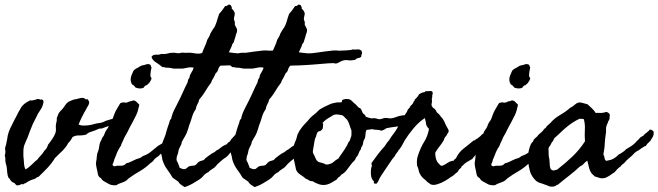

<svg xmlns="http://www.w3.org/2000/svg" viewBox="-30 -761 2795 815"><path d="M139.6 -337.9Q147.5 -339.8 148.4 -338.4Q149.4 -336.9 152.3 -336.9Q156.2 -331.5 153.3 -321.3Q149.9 -305.7 139.6 -291.5Q129.4 -277.3 124 -263.7Q120.6 -256.8 117.9 -251.7Q115.2 -246.6 113.3 -242.7Q111.3 -239.3 109.6 -235.4Q107.9 -231.4 106.4 -227.5Q101.6 -216.8 96.7 -203.6Q91.8 -190.4 86.9 -176.8L81.1 -164.1Q76.2 -153.3 73.2 -145Q70.3 -136.7 69.3 -124V-97.7Q70.3 -90.8 70.8 -83.5Q71.3 -76.2 71.8 -68.4Q72.8 -52.2 78.1 -42Q90.3 -47.9 104.5 -62Q111.3 -68.8 117.4 -74.5Q123.5 -80.1 128.9 -84Q135.7 -93.8 144 -102.1Q152.8 -110.8 158.2 -121.1Q169.9 -130.9 173.8 -146.5Q178.7 -151.9 183.1 -158.7Q185.5 -162.1 187.7 -165.3Q189.9 -168.5 192.4 -171.9Q199.7 -182.1 205.1 -196.3Q208 -204.6 207.5 -211.9Q207 -215.8 207 -219.7Q207 -223.6 207 -227.5Q207.5 -235.8 210 -244.1Q211.9 -251 210.9 -259.8Q212.4 -262.2 214.4 -268.1Q216.3 -273.9 217.8 -277.3Q219.7 -282.2 225.1 -288.1Q230.5 -293.9 235.4 -298.8Q238.8 -303.2 241.9 -307.6Q245.1 -312 248 -316.4Q253.4 -324.7 262.7 -330.1L274.4 -335Q281.7 -338.4 286.1 -338.9Q293.5 -339.8 305.7 -343.3Q318.4 -347.2 325.2 -344.7Q329.1 -344.2 332.5 -340.3Q335.9 -337.4 340.8 -340.8Q348.6 -332.5 348.6 -326.2Q348.6 -320.3 344.7 -313.5Q338.4 -304.2 337.9 -302.2Q337.4 -301.3 336.9 -300Q336.4 -298.8 335.9 -297.9Q327.1 -283.2 318.4 -265.6Q309.6 -248 303.7 -232.4Q313.5 -227.5 329.6 -228Q345.7 -228.5 358.4 -231.4Q360.4 -231.9 362.1 -232.4Q363.8 -232.9 365.7 -233.4Q367.7 -233.9 369.4 -234.4Q371.1 -234.9 373 -235.4Q379.4 -237.3 392.1 -238.8Q402.3 -240.2 411.1 -244.1Q422.4 -250 424.8 -250Q428.2 -250 431.6 -252Q440.9 -254.4 448.7 -256.8Q456.5 -259.3 462.9 -261.7Q466.3 -262.7 469.7 -263.9Q473.1 -265.1 476.6 -267.1Q483.4 -271 489.3 -268.6Q491.2 -266.6 490.7 -261.7Q490.2 -257.3 493.2 -252Q485.4 -245.6 481.4 -246.1Q473.6 -242.2 465.3 -238.8Q457 -235.4 447.8 -231.9L413.1 -219.7Q401.4 -214.4 397.5 -215.3Q394 -216.3 388.7 -213.9Q372.6 -206.5 360.8 -203.1Q351.1 -200.2 343.8 -196.3Q339.8 -193.4 338.4 -191.9Q335.9 -189.5 332 -188.5Q315.4 -185.5 303.7 -186Q291.5 -186.5 278.3 -179.7Q275.4 -173.8 270.5 -166.5Q265.6 -159.2 259.8 -154.3Q254.9 -144.5 249.5 -137.7Q244.1 -130.9 237.3 -123Q228.5 -115.2 219.7 -106.4Q210.9 -97.7 203.1 -89.8Q189.5 -67.4 171.4 -48.3Q153.3 -29.3 133.8 -10.7Q128.9 -10.3 124.5 -6.3Q121.1 -3.4 115.2 -1Q108.9 1 105.2 2.2Q101.6 3.4 100.6 3.9Q98.6 4.4 94.7 6.8Q87.9 9.8 84.5 12.2Q81.5 14.2 80.1 15.6Q77.6 17.6 74.2 17.6Q71.8 17.6 69.3 21.5Q57.1 19 54.7 24.4Q50.8 24.4 46.9 25.4Q43.9 26.4 40 25.4Q37.1 22.9 35.6 21Q33.7 18.1 32.2 16.6Q17.6 10.7 14.6 3.9Q11.2 -3.4 5.9 -6.8Q1.5 -17.1 0.5 -30.3Q0 -36.1 -0.5 -42.2Q-1 -48.3 -2 -54.7Q-2.4 -56.6 -2.9 -58.3Q-3.4 -60.1 -3.9 -62Q-4.4 -64 -4.9 -65.7Q-5.4 -67.4 -5.9 -69.3Q-7.8 -77.1 -7.3 -85Q-6.8 -92.3 -9.8 -100.6Q-4.9 -116.2 -8.8 -130.9Q-6.8 -137.7 -3.9 -148.9Q-1 -160.2 0 -168Q2.4 -188.5 7.6 -202.1Q12.7 -215.8 23.4 -236.3Q27.3 -245.1 32.2 -253.9Q34.7 -258.3 37.1 -262.9Q39.6 -267.6 42 -272.5Q44.4 -277.3 46.1 -280.5Q47.9 -283.7 48.3 -285.2Q50.3 -288.6 54.7 -295.9L59.6 -304.7Q62.5 -309.6 66.4 -313.5Q74.2 -321.3 81.1 -325.7Q87.9 -330.1 97.7 -335Q106.9 -333 121.6 -338.4Q136.2 -343.8 139.6 -337.9Z M598.6 -489.3 608.4 -486.3Q610.4 -483.9 610.4 -480.5Q610.4 -478 613.3 -475.6Q611.3 -466.8 609.9 -457.5Q608.4 -448.2 608.4 -439.5Q608.4 -436 610.8 -432.6Q613.3 -429.2 613.3 -426.8Q608.4 -415.5 606 -413.1Q603.5 -410.6 603.5 -408.2Q598.6 -406.2 596.2 -402.3Q593.8 -398.4 587.9 -398.4Q585.9 -395.5 583.5 -394Q580.6 -392.1 580.1 -388.7Q564 -381.8 544.9 -389.6Q539.6 -398.9 531.2 -402.3Q518.6 -420.9 530.3 -446.3Q532.2 -451.2 534.7 -456.5Q537.1 -461.9 539.1 -463.9Q549.3 -471.2 554.7 -473.6Q556.6 -474.6 558.8 -475.8Q561 -477.1 563 -478.5Q566.4 -481 573.2 -483.4Q576.2 -484.4 578.6 -484.4Q582.5 -484.4 585.9 -486.3Q587.9 -486.8 589.6 -487.3Q591.3 -487.8 592.8 -488.3Q596.7 -489.3 598.6 -489.3ZM452.1 -56.6 457 -54.7Q465.8 -58.6 478.5 -57.6Q491.7 -56.6 499 -61.5Q503.9 -65.4 505.9 -67.4Q508.8 -70.3 512.7 -69.3Q528.3 -75.2 539.1 -81.1Q550.3 -86.9 562.5 -89.8Q570.3 -92.8 576.2 -98.6Q596.2 -105 610.1 -116.7Q624 -128.4 640.6 -141.6Q654.3 -149.4 663.6 -155.3Q672.9 -161.1 683.6 -169.9Q686 -175.3 689 -177.2Q691.4 -178.7 694.3 -183.6Q711.9 -183.6 713.9 -169.9Q709 -159.2 700.7 -152.3Q691.9 -145 685.5 -136.7Q677.7 -131.8 672.9 -127.9Q668 -124 663.1 -116.2Q662.6 -116.2 657.2 -111.8Q652.3 -107.4 651.4 -107.4Q643.6 -98.1 639.6 -96.2Q635.7 -94.2 626 -85.9Q619.6 -75.2 608.4 -68.4Q587.4 -48.3 564 -34.7Q551.8 -27.8 541 -20.8Q530.3 -13.7 520.5 -6.8Q515.6 -3.9 513.7 -1.5Q511.7 1 506.8 4.9Q502 8.8 491.7 12.7Q481.4 16.6 473.6 19.5Q467.3 23.4 462.9 25.4Q440.9 26.4 429.7 18.6Q417 11.7 410.2 7.8Q403.3 3.9 398.4 -4.9Q387.2 -10.3 385.3 -22.9Q384.3 -29.8 382.8 -36.1Q381.3 -42.5 379.9 -48.8Q378.9 -53.7 377.9 -60.1Q377 -66.4 377.9 -73.2Q380.4 -84.5 380.9 -96.2Q381.3 -106.9 385.7 -117.2Q390.1 -127 391.1 -138.7Q392.1 -150.4 396.5 -160.2Q402.8 -169.9 401.9 -170.9Q401.4 -171.4 402.3 -173.8L406.7 -179.7Q408.2 -181.6 411.1 -186.5L417 -201.2Q421.4 -209.5 425.8 -214.8Q430.2 -220.7 433.6 -231.4Q436 -238.3 439 -242.2Q440.9 -244.6 442.6 -247.3Q444.3 -250 446.3 -252.9Q448.7 -257.8 451.2 -265.1Q452.1 -268.6 453.4 -271.7Q454.6 -274.9 456.1 -278.3Q459 -286.1 463.4 -293.9Q467.8 -301.8 472.7 -309.6Q476.6 -317.4 479.5 -321.3Q482.4 -325.2 491.2 -326.2Q495.6 -327.1 500 -325.7Q505.4 -324.2 509.8 -326.2Q522.5 -332 527.3 -332Q532.2 -332 534.2 -335Q544.4 -334.5 549.8 -328.1Q555.2 -322.3 561.5 -316.4Q555.7 -288.1 548.3 -272.9Q541 -257.8 532.2 -241.2Q527.3 -233.4 522.5 -223.6Q517.6 -213.9 513.7 -206.1Q508.8 -195.3 503.4 -187Q497.1 -177.2 494.1 -168L489.7 -158.7Q486.8 -152.8 485.4 -149.4Q484.4 -146 483.2 -142.8Q481.9 -139.6 480 -137.2Q478 -134.8 476.6 -132.1Q475.1 -129.4 473.6 -127Q470.7 -121.1 467.8 -115.2Q464.8 -109.4 462.9 -102.5Q458 -91.8 457 -88.4Q456.5 -87.4 456.1 -86.2Q455.6 -85 455.1 -84Q453.1 -73.2 449.2 -66.4Q445.3 -59.6 452.1 -56.6Z M941.4 -539.1Q962.9 -535.6 978.8 -534.7Q994.6 -533.7 1013.7 -537.1L1052.2 -542.5Q1067.9 -544.4 1089.8 -546.9Q1095.7 -547.4 1102.1 -546.9Q1105.5 -546.4 1108.4 -546.1Q1111.3 -545.9 1114.3 -545.9Q1127 -545.9 1139.2 -546.9Q1151.4 -547.9 1162.1 -548.8Q1164.1 -549.3 1165.8 -549.8Q1167.5 -550.3 1168.9 -550.8Q1171.9 -551.8 1174.8 -550.8Q1179.2 -550.8 1183.6 -550.8Q1188 -550.8 1192.4 -551.3Q1201.2 -551.8 1208 -544.9Q1210.9 -535.2 1210 -534.2Q1208.5 -532.7 1208 -531.2Q1207 -518.6 1204.6 -518.6Q1202.1 -518.6 1202.1 -516.6Q1194.3 -514.6 1189 -513.2Q1183.6 -511.7 1180.7 -506.8Q1164.1 -503.4 1149.9 -505.4Q1135.7 -507.8 1121.1 -501Q1113.8 -497.6 1106.9 -493.7Q1100.1 -489.3 1088.9 -493.2Q1079.1 -493.2 1066.4 -492.2Q1053.7 -491.2 1042 -490.2Q1025.4 -488.8 1004.6 -487.1Q983.9 -485.4 972.7 -484.9Q961.9 -484.4 941.9 -483.4Q921.9 -482.4 906.2 -482.4Q898.4 -476.1 896 -465.8Q893.6 -456.1 885.7 -450.2Q877 -430.7 873 -425.3Q868.7 -419.4 866.2 -410.2Q852.5 -392.6 841.3 -373.5Q831.1 -356 815.4 -337.9Q813.5 -327.1 808.1 -318.8Q803.2 -311 800.8 -296.9Q790.5 -283.2 785.2 -264.6Q782.7 -255.9 779.5 -246.6Q776.4 -237.3 772.5 -227.5Q770.5 -219.7 768.1 -212.4Q765.6 -205.1 762.7 -197.3Q759.3 -188.5 753.4 -179.2Q751 -175.3 748.3 -170.7Q745.6 -166 743.2 -161.1Q741.2 -159.2 741.2 -155.8Q741.2 -153.3 740.2 -150.4Q738.8 -147 737.3 -143.8Q735.8 -140.6 734.4 -138.2Q732.4 -134.8 729.5 -127.9Q728 -124.5 727.1 -117.7Q726.1 -110.8 724.6 -107.4Q724.1 -106 723.6 -104.5Q723.1 -103 722.7 -102.1Q722.2 -101.1 721.7 -99.6Q721.2 -98.1 720.7 -96.7Q717.8 -83 720.7 -78.1Q723.6 -73.2 725.6 -68.4Q726.6 -65.4 727.5 -63Q728.5 -60.5 729.5 -58.1Q731.9 -53.7 732.4 -48.8Q734.9 -47.9 737.3 -46.9Q739.7 -45.9 741.7 -44.9Q745.6 -43 751 -43Q757.3 -42 763.7 -48.3Q770.5 -55.2 775.4 -55.7Q781.2 -57.6 788.6 -57.6Q794.9 -57.6 799.8 -60.5Q802.7 -63 805.2 -65.4Q807.6 -67.9 809.6 -70.3Q812.5 -74.7 820.3 -77.1Q835.9 -81.1 836.9 -83.5Q837.4 -85.4 843.8 -90.8Q847.2 -93.3 850.3 -95.7Q853.5 -98.1 856 -100.1Q859.9 -103.5 869.1 -109.4Q878.9 -114.3 880.4 -115.2Q881.8 -116.2 888.7 -122.1Q893.6 -124.5 897.7 -127.2Q901.9 -129.9 905.3 -132.8Q910.6 -137.7 920.9 -143.6Q932.6 -148.4 933.8 -149.7Q935.1 -150.9 935.5 -152.8Q936 -154.8 946.3 -161.1Q949.7 -168.5 955.1 -173.8Q957.5 -176.3 960.4 -179.4Q963.4 -182.6 966.8 -186.5Q973.1 -193.8 979 -198.2Q985.8 -203.6 990.2 -208Q992.2 -209.5 995.1 -212.4Q998 -215.3 1002 -215.8Q1004.9 -218.3 1007.1 -220.2Q1009.3 -222.2 1011.2 -224.1Q1013.2 -226.1 1015.9 -228.5Q1018.6 -231 1022.5 -234.4L1027.3 -239.3Q1030.8 -242.7 1032.2 -243.2Q1036.6 -243.2 1038.6 -240.2Q1041 -237.3 1044.9 -237.3Q1044.4 -231 1044.2 -227.1Q1043.9 -223.1 1043.9 -221.2Q1043.9 -217.3 1042 -213.9Q1036.1 -204.6 1028.8 -204.1Q1021.5 -203.1 1017.6 -193.4Q1014.6 -195.3 1010.3 -194.3Q1005.9 -193.4 1003.9 -191.4Q1005.9 -188 1005.9 -184.6Q1005.9 -182.6 1006.8 -177.7Q988.8 -159.7 983.4 -149.4Q971.2 -136.7 970.7 -135.3L969.7 -133.8L961.9 -126Q948.2 -115.2 941.4 -105.5Q935.1 -96.2 920.9 -87.9Q910.2 -80.1 906.2 -76.2Q904.3 -74.2 901.4 -71.5Q898.4 -68.8 894.5 -65.4Q892.1 -63 887.2 -57.1Q882.3 -51.3 878.9 -48.8Q872.6 -43.9 865.7 -40Q860.4 -37.1 854.5 -30.3Q840.3 -23.9 833.5 -14.6Q827.1 -6.3 814.5 2Q805.7 7.8 790.5 16.6Q775.4 25.4 764.6 29.3Q763.2 29.8 761.7 30.3Q760.3 30.8 759.3 31.2Q758.3 31.7 756.8 32.2Q755.4 32.7 753.9 33.2Q746.1 28.3 738.8 23.4Q731.4 18.6 726.6 9.8Q717.3 2.9 712.4 0Q706.5 -3.4 702.1 -7.8Q697.3 -16.1 691.9 -24.4Q686.5 -32.7 680.2 -41Q667.5 -58.1 661.1 -78.1Q659.7 -80.6 658.7 -86.4L657.2 -95.7Q656.2 -99.6 655.3 -103Q654.3 -106.4 653.3 -109.4Q651.4 -114.3 652.3 -124Q652.3 -130.9 654.3 -136.7Q655.3 -140.1 656.2 -143.8Q657.2 -147.5 658.2 -151.4Q660.2 -157.7 662.6 -163.8Q665 -169.9 667.5 -175.8Q673.3 -189 675.8 -201.2Q681.6 -221.7 688.5 -240.2Q689.9 -243.7 690.9 -249.5Q691.4 -253.9 696.3 -255.9Q700.2 -275.4 709 -293.5Q717.8 -311.5 726.6 -328.1Q731.9 -338.4 736.8 -348.9Q741.7 -359.4 746.6 -370.1Q751.5 -380.9 756.3 -391.4Q761.2 -401.9 766.6 -412.1Q767.1 -422.9 774.4 -431.6Q774.9 -441.4 782.2 -452.6Q789.6 -463.9 792 -473.6Q781.2 -476.6 768.1 -474.1Q754.9 -471.7 745.1 -469.7Q727.5 -469.2 708 -469.7Q704.6 -470.2 701.4 -470.9Q698.2 -471.7 694.8 -472.2Q688.5 -473.6 682.6 -473.6Q673.8 -473.1 669.4 -475.1Q664.6 -477.5 660.2 -475.6Q646.5 -487.3 632.1 -496.1Q617.7 -504.9 613.3 -518.6Q613.3 -521.5 616.2 -523.4Q620.1 -526.4 621.1 -527.3Q629.4 -529.8 638.7 -528.8Q647.9 -528.3 654.3 -532.2Q668.5 -530.3 683.1 -534.2Q696.3 -538.1 710.9 -537.1Q712.9 -537.1 716.8 -536.1Q720.7 -535.2 722.7 -535.2Q727.5 -534.7 731 -535.2Q732.9 -535.6 734.9 -536.1Q736.8 -536.6 739.3 -537.1Q745.1 -538.1 752 -537.1Q758.8 -536.1 765.6 -537.1Q779.8 -538.1 796.4 -534.7Q814.5 -531.2 828.1 -536.1Q830.6 -543 833.3 -550Q835.9 -557.1 839.4 -564Q846.2 -578.1 849.6 -591.8Q853.5 -597.7 857.4 -605Q861.3 -612.3 863.3 -619.1L872.6 -634.8Q874.5 -637.7 876.5 -640.6Q878.4 -643.6 880.9 -646.5Q887.7 -660.6 891.1 -673.3Q893.1 -680.2 895.3 -687.3Q897.5 -694.3 900.4 -702.1Q906.7 -709 913.1 -717.3Q919.4 -725.6 925.8 -735.4Q933.1 -734.4 937 -739.3Q941.4 -744.1 950.2 -738.3Q950.2 -735.4 952.6 -732.9Q955.1 -730.5 953.1 -725.6Q962.9 -715.8 965.8 -708Q967.8 -700.2 964.4 -689.9Q960.9 -679.7 965.8 -670.9Q967.8 -666.5 966.8 -661.6Q965.8 -656.2 967.8 -653.3Q970.2 -647.9 973.1 -643.6Q976.6 -638.7 976.6 -630.9Q976.6 -627.9 975.1 -623.5Q973.6 -619.1 971.7 -614.3Q968.3 -599.6 965.8 -593.8Q964.8 -590.8 963.9 -587.6Q962.9 -584.5 961.9 -581.1Q955.1 -572.8 955.1 -570.8Q955.1 -569.3 954.1 -566.4Q952.6 -563.5 951.2 -559.8Q949.7 -556.2 947.8 -552.2Q945.8 -548.3 944.3 -544.9Q942.9 -541.5 941.4 -539.1Z M1238.3 -539.1Q1259.8 -535.6 1275.6 -534.7Q1291.5 -533.7 1310.5 -537.1L1349.1 -542.5Q1364.7 -544.4 1386.7 -546.9Q1392.6 -547.4 1398.9 -546.9Q1402.3 -546.4 1405.3 -546.1Q1408.2 -545.9 1411.1 -545.9Q1423.8 -545.9 1436 -546.9Q1448.2 -547.9 1459 -548.8Q1460.9 -549.3 1462.6 -549.8Q1464.4 -550.3 1465.8 -550.8Q1468.8 -551.8 1471.7 -550.8Q1476.1 -550.8 1480.5 -550.8Q1484.9 -550.8 1489.3 -551.3Q1498 -551.8 1504.9 -544.9Q1507.8 -535.2 1506.8 -534.2Q1505.4 -532.7 1504.9 -531.2Q1503.9 -518.6 1501.5 -518.6Q1499 -518.6 1499 -516.6Q1491.2 -514.6 1485.8 -513.2Q1480.5 -511.7 1477.5 -506.8Q1460.9 -503.4 1446.8 -505.4Q1432.6 -507.8 1418 -501Q1410.6 -497.6 1403.8 -493.7Q1397 -489.3 1385.7 -493.2Q1376 -493.2 1363.3 -492.2Q1350.6 -491.2 1338.9 -490.2Q1322.3 -488.8 1301.5 -487.1Q1280.8 -485.4 1269.5 -484.9Q1258.8 -484.4 1238.8 -483.4Q1218.8 -482.4 1203.1 -482.4Q1195.3 -476.1 1192.9 -465.8Q1190.4 -456.1 1182.6 -450.2Q1173.8 -430.7 1169.9 -425.3Q1165.5 -419.4 1163.1 -410.2Q1149.4 -392.6 1138.2 -373.5Q1127.9 -356 1112.3 -337.9Q1110.4 -327.1 1105 -318.8Q1100.1 -311 1097.7 -296.9Q1087.4 -283.2 1082 -264.6Q1079.6 -255.9 1076.4 -246.6Q1073.2 -237.3 1069.3 -227.5Q1067.4 -219.7 1064.9 -212.4Q1062.5 -205.1 1059.6 -197.3Q1056.2 -188.5 1050.3 -179.2Q1047.9 -175.3 1045.2 -170.7Q1042.5 -166 1040 -161.1Q1038.1 -159.2 1038.1 -155.8Q1038.1 -153.3 1037.1 -150.4Q1035.6 -147 1034.2 -143.8Q1032.7 -140.6 1031.2 -138.2Q1029.3 -134.8 1026.4 -127.9Q1024.9 -124.5 1023.9 -117.7Q1022.9 -110.8 1021.5 -107.4Q1021 -106 1020.5 -104.5Q1020 -103 1019.5 -102.1Q1019 -101.1 1018.6 -99.6Q1018.1 -98.1 1017.6 -96.7Q1014.6 -83 1017.6 -78.1Q1020.5 -73.2 1022.5 -68.4Q1023.4 -65.4 1024.4 -63Q1025.4 -60.5 1026.4 -58.1Q1028.8 -53.7 1029.3 -48.8Q1031.7 -47.9 1034.2 -46.9Q1036.6 -45.9 1038.6 -44.9Q1042.5 -43 1047.9 -43Q1054.2 -42 1060.5 -48.3Q1067.4 -55.2 1072.3 -55.7Q1078.1 -57.6 1085.4 -57.6Q1091.8 -57.6 1096.7 -60.5Q1099.6 -63 1102.1 -65.4Q1104.5 -67.9 1106.4 -70.3Q1109.4 -74.7 1117.2 -77.1Q1132.8 -81.1 1133.8 -83.5Q1134.3 -85.4 1140.6 -90.8Q1144 -93.3 1147.2 -95.7Q1150.4 -98.1 1152.8 -100.1Q1156.7 -103.5 1166 -109.4Q1175.8 -114.3 1177.2 -115.2Q1178.7 -116.2 1185.5 -122.1Q1190.4 -124.5 1194.6 -127.2Q1198.7 -129.9 1202.1 -132.8Q1207.5 -137.7 1217.8 -143.6Q1229.5 -148.4 1230.7 -149.7Q1231.9 -150.9 1232.4 -152.8Q1232.9 -154.8 1243.2 -161.1Q1246.6 -168.5 1252 -173.8Q1254.4 -176.3 1257.3 -179.4Q1260.3 -182.6 1263.7 -186.5Q1270 -193.8 1275.9 -198.2Q1282.7 -203.6 1287.1 -208Q1289.1 -209.5 1292 -212.4Q1294.9 -215.3 1298.8 -215.8Q1301.8 -218.3 1304 -220.2Q1306.2 -222.2 1308.1 -224.1Q1310.1 -226.1 1312.7 -228.5Q1315.4 -231 1319.3 -234.4L1324.2 -239.3Q1327.6 -242.7 1329.1 -243.2Q1333.5 -243.2 1335.4 -240.2Q1337.9 -237.3 1341.8 -237.3Q1341.3 -231 1341.1 -227.1Q1340.8 -223.1 1340.8 -221.2Q1340.8 -217.3 1338.9 -213.9Q1333 -204.6 1325.7 -204.1Q1318.4 -203.1 1314.5 -193.4Q1311.5 -195.3 1307.1 -194.3Q1302.7 -193.4 1300.8 -191.4Q1302.7 -188 1302.7 -184.6Q1302.7 -182.6 1303.7 -177.7Q1285.6 -159.7 1280.3 -149.4Q1268.1 -136.7 1267.6 -135.3L1266.6 -133.8L1258.8 -126Q1245.1 -115.2 1238.3 -105.5Q1231.9 -96.2 1217.8 -87.9Q1207 -80.1 1203.1 -76.2Q1201.2 -74.2 1198.2 -71.5Q1195.3 -68.8 1191.4 -65.4Q1189 -63 1184.1 -57.1Q1179.2 -51.3 1175.8 -48.8Q1169.4 -43.9 1162.6 -40Q1157.2 -37.1 1151.4 -30.3Q1137.2 -23.9 1130.4 -14.6Q1124 -6.3 1111.3 2Q1102.5 7.8 1087.4 16.6Q1072.3 25.4 1061.5 29.3Q1060.1 29.8 1058.6 30.3Q1057.1 30.8 1056.2 31.2Q1055.2 31.7 1053.7 32.2Q1052.2 32.7 1050.8 33.2Q1043 28.3 1035.6 23.4Q1028.3 18.6 1023.4 9.8Q1014.2 2.9 1009.3 0Q1003.4 -3.4 999 -7.8Q994.1 -16.1 988.8 -24.4Q983.4 -32.7 977.1 -41Q964.4 -58.1 958 -78.1Q956.5 -80.6 955.6 -86.4L954.1 -95.7Q953.1 -99.6 952.1 -103Q951.2 -106.4 950.2 -109.4Q948.2 -114.3 949.2 -124Q949.2 -130.9 951.2 -136.7Q952.1 -140.1 953.1 -143.8Q954.1 -147.5 955.1 -151.4Q957 -157.7 959.5 -163.8Q961.9 -169.9 964.4 -175.8Q970.2 -189 972.7 -201.2Q978.5 -221.7 985.4 -240.2Q986.8 -243.7 987.8 -249.5Q988.3 -253.9 993.2 -255.9Q997.1 -275.4 1005.9 -293.5Q1014.6 -311.5 1023.4 -328.1Q1028.8 -338.4 1033.7 -348.9Q1038.6 -359.4 1043.5 -370.1Q1048.3 -380.9 1053.2 -391.4Q1058.1 -401.9 1063.5 -412.1Q1064 -422.9 1071.3 -431.6Q1071.8 -441.4 1079.1 -452.6Q1086.4 -463.9 1088.9 -473.6Q1078.1 -476.6 1064.9 -474.1Q1051.8 -471.7 1042 -469.7Q1024.4 -469.2 1004.9 -469.7Q1001.5 -470.2 998.3 -470.9Q995.1 -471.7 991.7 -472.2Q985.4 -473.6 979.5 -473.6Q970.7 -473.1 966.3 -475.1Q961.4 -477.5 957 -475.6Q943.4 -487.3 929 -496.1Q914.6 -504.9 910.2 -518.6Q910.2 -521.5 913.1 -523.4Q917 -526.4 918 -527.3Q926.3 -529.8 935.5 -528.8Q944.8 -528.3 951.2 -532.2Q965.3 -530.3 980 -534.2Q993.2 -538.1 1007.8 -537.1Q1009.8 -537.1 1013.7 -536.1Q1017.6 -535.2 1019.5 -535.2Q1024.4 -534.7 1027.8 -535.2Q1029.8 -535.6 1031.7 -536.1Q1033.7 -536.6 1036.1 -537.1Q1042 -538.1 1048.8 -537.1Q1055.7 -536.1 1062.5 -537.1Q1076.7 -538.1 1093.3 -534.7Q1111.3 -531.2 1125 -536.1Q1127.4 -543 1130.1 -550Q1132.8 -557.1 1136.2 -564Q1143.1 -578.1 1146.5 -591.8Q1150.4 -597.7 1154.3 -605Q1158.2 -612.3 1160.2 -619.1L1169.4 -634.8Q1171.4 -637.7 1173.3 -640.6Q1175.3 -643.6 1177.7 -646.5Q1184.6 -660.6 1188 -673.3Q1189.9 -680.2 1192.1 -687.3Q1194.3 -694.3 1197.3 -702.1Q1203.6 -709 1210 -717.3Q1216.3 -725.6 1222.7 -735.4Q1230 -734.4 1233.9 -739.3Q1238.3 -744.1 1247.1 -738.3Q1247.1 -735.4 1249.5 -732.9Q1252 -730.5 1250 -725.6Q1259.8 -715.8 1262.7 -708Q1264.6 -700.2 1261.2 -689.9Q1257.8 -679.7 1262.7 -670.9Q1264.6 -666.5 1263.7 -661.6Q1262.7 -656.2 1264.6 -653.3Q1267.1 -647.9 1270 -643.6Q1273.4 -638.7 1273.4 -630.9Q1273.4 -627.9 1272 -623.5Q1270.5 -619.1 1268.6 -614.3Q1265.1 -599.6 1262.7 -593.8Q1261.7 -590.8 1260.7 -587.6Q1259.8 -584.5 1258.8 -581.1Q1252 -572.8 1252 -570.8Q1252 -569.3 1251 -566.4Q1249.5 -563.5 1248 -559.8Q1246.6 -556.2 1244.6 -552.2Q1242.7 -548.3 1241.2 -544.9Q1239.7 -541.5 1238.3 -539.1Z M1722.7 -282.2Q1727.5 -281.7 1729 -278.3Q1730.5 -275.4 1734.4 -275.4Q1736.3 -266.1 1730.5 -262.5Q1724.6 -258.8 1726.6 -251Q1717.8 -245.1 1705.1 -243.7Q1691.9 -242.2 1685.5 -233.4Q1668.5 -225.1 1649.9 -223.1Q1640.6 -222.2 1630.6 -220.5Q1620.6 -218.8 1610.4 -216.8Q1599.6 -209.5 1597.2 -209Q1593.8 -208.5 1589.8 -206.1Q1579.6 -210 1569.3 -210Q1559.1 -210 1547.9 -212.9Q1542.5 -210.9 1536.6 -210.9Q1530.8 -210.9 1525.4 -209Q1521.5 -200.2 1521.5 -191.4Q1521.5 -182.1 1518.6 -173.8L1512.7 -162.1L1511.2 -152.8Q1510.3 -147 1508.8 -143.6Q1506.8 -140.6 1504.4 -136.7Q1502 -132.8 1502 -127.9Q1495.1 -119.1 1492.2 -109.9Q1489.3 -99.1 1481.4 -92.8Q1478.5 -82.5 1472.2 -77.1Q1465.8 -71.3 1460 -63.5Q1449.2 -48.8 1440.9 -38.1Q1432.6 -27.3 1418.9 -19.5Q1414.1 -11.7 1407.2 -8.8Q1402.3 -3.9 1399.4 1L1379.9 12.7Q1368.2 20 1357.4 22.5Q1340.8 26.4 1325.2 21.5Q1309.6 16.6 1295.9 7.8Q1286.6 8.8 1281.7 4.4Q1276.9 0.5 1268.6 -2Q1257.8 -11.7 1245.1 -19.5Q1231.9 -27.8 1226.6 -41L1222.2 -62.5Q1220.2 -72.3 1217.8 -82Q1215.8 -90.3 1217.3 -100.6Q1218.8 -109.4 1217.8 -120.1Q1217.8 -125.5 1217.8 -130.1Q1217.8 -134.8 1217.3 -138.2Q1216.8 -145.5 1221.7 -156.2Q1224.6 -162.6 1226.6 -168Q1228.5 -173.3 1229.5 -177.2Q1230.5 -181.2 1231.4 -184.8Q1232.4 -188.5 1233.4 -191.4Q1234.9 -193.8 1236.3 -196.5Q1237.8 -199.2 1239.3 -202.1Q1240.7 -205.1 1242.4 -207.8Q1244.1 -210.4 1246.1 -212.9Q1252 -221.7 1259.8 -230.5Q1267.6 -239.3 1275.4 -247.1Q1280.8 -254.4 1286.1 -259.8Q1294.9 -268.6 1302.7 -274.4Q1310.5 -280.3 1320.3 -290Q1322.3 -293 1325.2 -294.9L1331.1 -298.8Q1340.8 -304.7 1349.1 -308.6Q1357.4 -312.5 1368.2 -317.4Q1377.4 -321.8 1383.3 -322.8Q1387.2 -323.7 1391.4 -324.5Q1395.5 -325.2 1400.4 -326.2H1412.1Q1417.5 -326.2 1421.9 -328.1Q1418.9 -335.9 1428.7 -338.9Q1438.5 -341.8 1443.4 -340.8Q1453.1 -340.8 1459 -336.4Q1464.8 -332 1469.7 -326.2Q1479.5 -319.3 1491.2 -305.7Q1493.7 -303.2 1496.1 -302.7Q1498.5 -302.2 1501 -299.8Q1504.9 -293.9 1506.3 -289.1Q1507.8 -283.2 1512.7 -278.3Q1515.6 -276.4 1518.6 -273.4Q1521.5 -270.5 1522.5 -265.6Q1532.7 -261.7 1541 -259.8Q1545.4 -257.8 1551.3 -258.8Q1556.6 -259.8 1563.5 -258.8Q1567.9 -258.3 1572.3 -256.3Q1576.2 -254.9 1581.1 -254.9Q1588.4 -255.4 1597.2 -258.8Q1605.5 -261.7 1616.2 -259.8Q1630.9 -256.3 1647 -262.7Q1663.1 -269.5 1679.7 -271.5Q1684.6 -271.5 1686.5 -272Q1688.5 -272.5 1693.4 -272.5Q1698.2 -276.4 1706.1 -278.3Q1713.9 -280.3 1722.7 -282.2ZM1443.4 -252.9Q1433.6 -261.7 1432.1 -264.2Q1430.2 -267.1 1428.7 -267.6Q1424.3 -272 1418.9 -272.5Q1416 -272.9 1413.3 -273.4Q1410.6 -273.9 1408.2 -274.4Q1392.6 -277.3 1382.3 -271Q1377.4 -267.6 1372.3 -264.6Q1367.2 -261.7 1362.3 -258.8Q1346.7 -249 1335 -234.4Q1332 -229.5 1328.6 -223.6Q1325.2 -217.8 1323.2 -210.9Q1319.3 -203.1 1316.4 -196.8Q1313.5 -190.4 1311.5 -181.6Q1306.6 -172.4 1305.7 -165.5Q1305.2 -162.1 1304.7 -159.4Q1304.2 -156.7 1303.7 -154.3Q1303.2 -149.4 1302.2 -144.3Q1301.3 -139.2 1300.3 -133.8Q1297.9 -121.6 1297.9 -115.2Q1298.8 -112.3 1300.8 -107.4Q1302.7 -102.5 1304.7 -100.6Q1306.6 -95.7 1309.1 -89.8Q1311.5 -84 1313.5 -81.1Q1318.8 -74.2 1326.2 -72.3Q1330.1 -71.3 1334.5 -70.1Q1338.9 -68.8 1343.8 -67.4Q1354.5 -61.5 1358.4 -62.5Q1363.3 -63.5 1364.3 -63.5Q1377.4 -65.9 1386.7 -74.2Q1395 -82 1406.2 -87.9Q1410.2 -93.8 1414.3 -100.1Q1418.5 -106.4 1423.3 -112.8Q1428.2 -119.6 1432.4 -126.2Q1436.5 -132.8 1440.4 -139.6Q1442.9 -142.6 1445.3 -148.4Q1446.3 -150.9 1447.3 -153.1Q1448.2 -155.3 1449.2 -157.2Q1456.1 -165.5 1455.6 -166Q1455.1 -166.5 1456.1 -168.9Q1462.4 -183.6 1461.9 -191.4Q1461.4 -199.2 1461.9 -207Q1459.5 -212.4 1457.5 -218.3Q1455.6 -224.1 1453.6 -230.5Q1449.7 -243.7 1443.4 -252.9Z M1893.6 -77.1Q1897.5 -82.5 1899.4 -84.5Q1901.9 -86.9 1905.3 -88.9Q1917.5 -114.7 1937.3 -129.9Q1957 -145 1979.5 -164.1Q1984.4 -164.1 1987.8 -167.5Q1991.2 -170.9 1996.1 -172.9Q2002 -178.2 2007.3 -181.6Q2011.7 -184.6 2014.6 -189.5Q2025.9 -194.8 2035.6 -204.1Q2045.9 -213.4 2055.7 -220.7Q2063.5 -222.7 2072.3 -218.8Q2076.2 -210.9 2075.2 -202.1Q2074.2 -193.4 2065.4 -192.4Q2062.5 -189.5 2059.1 -186.5Q2055.7 -183.6 2050.8 -182.6Q2041 -180.7 2038.1 -174.8Q2037.6 -165.5 2035.6 -163.6Q2033.7 -161.6 2033.2 -160.2Q2022.5 -142.1 2009.3 -129.2Q1996.1 -116.2 1984.4 -97.7Q1979 -94.2 1975.6 -86.9Q1958 -77.1 1949.7 -71.8Q1941.4 -66.4 1934.6 -58.6Q1928.7 -55.2 1928.7 -52.7Q1928.7 -50.8 1926.8 -48.8Q1917 -40.5 1915.5 -36.6Q1914.1 -32.7 1911.1 -30.3Q1906.2 -26.9 1902.6 -23.7Q1898.9 -20.5 1896.5 -18.1Q1890.6 -12.2 1883.8 -9.8Q1875.5 -2.9 1859.4 6.6Q1843.3 16.1 1826.2 21.2Q1809.1 26.4 1797.9 21.5L1791 16.1Q1789.1 14.6 1784.2 11.7Q1777.8 3.9 1770 -1.5Q1763.2 -6.3 1756.8 -15.6Q1749.5 -25.9 1747.6 -36.6Q1745.6 -47.9 1740.2 -58.6Q1737.8 -84 1744.1 -100.6Q1749.5 -117.2 1755.9 -131.6Q1762.2 -146 1770 -158.2Q1785.2 -181.6 1791 -213.9Q1780.3 -224.6 1778.8 -233.9Q1778.3 -238.8 1776.9 -245.1Q1775.4 -251.5 1773.4 -259.8Q1748 -243.2 1726.6 -217.8Q1705.1 -192.4 1688.5 -166L1676.8 -144.5Q1671.9 -135.3 1665 -127Q1660.2 -122.1 1660.2 -120.6Q1660.2 -119.1 1658.2 -117.2Q1654.3 -112.3 1651.9 -108.9Q1649.4 -105.5 1648.4 -103.5Q1647.5 -101.6 1646.5 -99.9Q1645.5 -98.1 1644.5 -96.7Q1641.6 -92.8 1639.6 -90.8Q1637.7 -88.9 1634.8 -85Q1621.1 -65.4 1609.9 -48.3L1586.9 -13.7Q1581.5 -5.4 1578.1 2.9Q1574.7 11.7 1568.4 18.6Q1558.6 19.5 1557.1 15.6Q1555.7 11.7 1557.6 8.8Q1545.9 1 1544.4 -21.5Q1543 -43.9 1548.8 -57.6Q1545.9 -66.4 1546.9 -67.4Q1547.9 -68.4 1547.9 -70.3Q1560.5 -87.9 1573.7 -105.5Q1586.9 -123 1601.6 -138.7Q1604 -142.1 1606.4 -145.5Q1608.9 -148.9 1610.8 -152.3Q1615.7 -159.7 1621.1 -165Q1629.4 -179.2 1641.1 -194.3Q1652.8 -209 1660.2 -224.6Q1665.5 -230 1667.5 -235.4Q1669.9 -241.2 1675.8 -245.1Q1679.2 -251 1681.9 -256.6Q1684.6 -262.2 1686.5 -267.6Q1689.5 -276.9 1697.3 -286.1Q1699.2 -293 1702.1 -296.9Q1705.1 -300.8 1710 -305.7Q1710.4 -310.1 1715.3 -314Q1720.2 -317.9 1722.7 -322.3Q1725.1 -329.1 1727.5 -331.1Q1730.5 -333.5 1730.5 -337.9Q1735.4 -342.8 1740.2 -348.1Q1745.1 -353.5 1749 -361.3Q1762.7 -369.1 1768.1 -369.1Q1773.4 -369.1 1776.4 -374Q1780.3 -374 1784.9 -374Q1789.6 -374 1794.9 -374.5Q1806.2 -375.5 1806.6 -367.2Q1807.1 -365.2 1806.6 -362.3Q1806.2 -360.8 1805.7 -359.4Q1805.2 -357.9 1804.7 -356.4Q1805.2 -347.7 1804.7 -347.2Q1803.7 -346.2 1803.7 -345.7Q1802.7 -341.8 1803.2 -338.9Q1803.7 -336.4 1803.7 -330.1Q1803.2 -326.2 1802.7 -323.2Q1802.2 -320.3 1801.8 -317.9Q1800.8 -313 1805.7 -306.6Q1808.1 -303.2 1811.5 -301.3Q1814.9 -299.3 1818.4 -294.9Q1820.8 -292.5 1821.8 -289.1Q1822.8 -285.6 1825.2 -283.2Q1827.1 -280.8 1831.1 -278.3Q1835 -275.9 1836.9 -271.5Q1842.3 -267.6 1840.3 -266.6Q1838.9 -265.6 1844.7 -262.7Q1856 -248.5 1861.3 -232.4Q1867.7 -220.2 1872.1 -212.9Q1877 -205.1 1872.1 -197.3Q1869.1 -194.3 1865.2 -185.5Q1860.8 -181.2 1857.4 -175.8Q1855.5 -172.4 1854.5 -168.5Q1854 -165 1851.6 -162.1Q1842.8 -147.9 1833.5 -136.7Q1824.2 -125.5 1817.4 -112.3Q1817.9 -84.5 1828.1 -71.3Q1839.8 -57.6 1842.8 -57.6Q1849.1 -56.6 1856.4 -61.5L1869.1 -69.3Q1871.1 -70.3 1872.8 -71.3Q1874.5 -72.3 1876 -73.2Q1878.9 -75.2 1882.8 -76.2Q1893.1 -79.6 1892.6 -78.6Q1892.1 -77.1 1893.6 -77.1Z M2206.1 -489.3 2215.8 -486.3Q2217.8 -483.9 2217.8 -480.5Q2217.8 -478 2220.7 -475.6Q2218.8 -466.8 2217.3 -457.5Q2215.8 -448.2 2215.8 -439.5Q2215.8 -436 2218.3 -432.6Q2220.7 -429.2 2220.7 -426.8Q2215.8 -415.5 2213.4 -413.1Q2210.9 -410.6 2210.9 -408.2Q2206.1 -406.2 2203.6 -402.3Q2201.2 -398.4 2195.3 -398.4Q2193.4 -395.5 2190.9 -394Q2188 -392.1 2187.5 -388.7Q2171.4 -381.8 2152.3 -389.6Q2147 -398.9 2138.7 -402.3Q2126 -420.9 2137.7 -446.3Q2139.6 -451.2 2142.1 -456.5Q2144.5 -461.9 2146.5 -463.9Q2156.7 -471.2 2162.1 -473.6Q2164.1 -474.6 2166.3 -475.8Q2168.5 -477.1 2170.4 -478.5Q2173.8 -481 2180.7 -483.4Q2183.6 -484.4 2186 -484.4Q2189.9 -484.4 2193.4 -486.3Q2195.3 -486.8 2197 -487.3Q2198.7 -487.8 2200.2 -488.3Q2204.1 -489.3 2206.1 -489.3ZM2059.6 -56.6 2064.5 -54.7Q2073.2 -58.6 2085.9 -57.6Q2099.1 -56.6 2106.4 -61.5Q2111.3 -65.4 2113.3 -67.4Q2116.2 -70.3 2120.1 -69.3Q2135.7 -75.2 2146.5 -81.1Q2157.7 -86.9 2169.9 -89.8Q2177.7 -92.8 2183.6 -98.6Q2203.6 -105 2217.5 -116.7Q2231.4 -128.4 2248 -141.6Q2261.7 -149.4 2271 -155.3Q2280.3 -161.1 2291 -169.9Q2293.5 -175.3 2296.4 -177.2Q2298.8 -178.7 2301.8 -183.6Q2319.3 -183.6 2321.3 -169.9Q2316.4 -159.2 2308.1 -152.3Q2299.3 -145 2293 -136.7Q2285.2 -131.8 2280.3 -127.9Q2275.4 -124 2270.5 -116.2Q2270 -116.2 2264.6 -111.8Q2259.8 -107.4 2258.8 -107.4Q2251 -98.1 2247.1 -96.2Q2243.2 -94.2 2233.4 -85.9Q2227.1 -75.2 2215.8 -68.4Q2194.8 -48.3 2171.4 -34.7Q2159.2 -27.8 2148.4 -20.8Q2137.7 -13.7 2127.9 -6.8Q2123 -3.9 2121.1 -1.5Q2119.1 1 2114.3 4.9Q2109.4 8.8 2099.1 12.7Q2088.9 16.6 2081.1 19.5Q2074.7 23.4 2070.3 25.4Q2048.3 26.4 2037.1 18.6Q2024.4 11.7 2017.6 7.8Q2010.7 3.9 2005.9 -4.9Q1994.6 -10.3 1992.7 -22.9Q1991.7 -29.8 1990.2 -36.1Q1988.8 -42.5 1987.3 -48.8Q1986.3 -53.7 1985.4 -60.1Q1984.4 -66.4 1985.4 -73.2Q1987.8 -84.5 1988.3 -96.2Q1988.8 -106.9 1993.2 -117.2Q1997.6 -127 1998.5 -138.7Q1999.5 -150.4 2003.9 -160.2Q2010.3 -169.9 2009.3 -170.9Q2008.8 -171.4 2009.8 -173.8L2014.2 -179.7Q2015.6 -181.6 2018.6 -186.5L2024.4 -201.2Q2028.8 -209.5 2033.2 -214.8Q2037.6 -220.7 2041 -231.4Q2043.5 -238.3 2046.4 -242.2Q2048.3 -244.6 2050 -247.3Q2051.8 -250 2053.7 -252.9Q2056.2 -257.8 2058.6 -265.1Q2059.6 -268.6 2060.8 -271.7Q2062 -274.9 2063.5 -278.3Q2066.4 -286.1 2070.8 -293.9Q2075.2 -301.8 2080.1 -309.6Q2084 -317.4 2086.9 -321.3Q2089.8 -325.2 2098.6 -326.2Q2103 -327.1 2107.4 -325.7Q2112.8 -324.2 2117.2 -326.2Q2129.9 -332 2134.8 -332Q2139.6 -332 2141.6 -335Q2151.9 -334.5 2157.2 -328.1Q2162.6 -322.3 2168.9 -316.4Q2163.1 -288.1 2155.8 -272.9Q2148.4 -257.8 2139.6 -241.2Q2134.8 -233.4 2129.9 -223.6Q2125 -213.9 2121.1 -206.1Q2116.2 -195.3 2110.8 -187Q2104.5 -177.2 2101.6 -168L2097.2 -158.7Q2094.2 -152.8 2092.8 -149.4Q2091.8 -146 2090.6 -142.8Q2089.4 -139.6 2087.4 -137.2Q2085.4 -134.8 2084 -132.1Q2082.5 -129.4 2081.1 -127Q2078.1 -121.1 2075.2 -115.2Q2072.3 -109.4 2070.3 -102.5Q2065.4 -91.8 2064.5 -88.4Q2064 -87.4 2063.5 -86.2Q2063 -85 2062.5 -84Q2060.5 -73.2 2056.6 -66.4Q2052.7 -59.6 2059.6 -56.6Z M2558.6 -271.5 2557.6 -263.7Q2558.6 -260.3 2555.7 -252Q2550.8 -246.1 2549.8 -239.3Q2547.9 -235.4 2546.4 -232.4Q2544.9 -229.5 2543.9 -224.6Q2542 -218.8 2542.5 -210.9Q2543 -207 2542.7 -203.4Q2542.5 -199.7 2542 -196.3Q2540 -185.5 2539.1 -175.3Q2538.1 -165 2537.1 -154.3Q2537.1 -143.6 2535.2 -129.9Q2533.2 -116.2 2531.2 -105.5Q2535.6 -97.7 2536.1 -90.8Q2536.6 -83.5 2543 -78.1Q2562.5 -81.1 2574.2 -87.4Q2585.9 -93.8 2596.7 -105.5Q2604.5 -108.9 2608.9 -112.3Q2612.8 -115.7 2620.1 -120.1L2627.9 -127.9Q2639.6 -134.3 2641.1 -135.7Q2642.1 -136.7 2643.8 -137.7Q2645.5 -138.7 2647.5 -139.6Q2664.1 -150.4 2672.9 -162.1Q2680.2 -168 2685.1 -174.3Q2689 -179.7 2700.2 -184.6Q2706.5 -192.4 2714.4 -197.8Q2722.2 -203.1 2728.5 -210.9Q2733.9 -210.9 2736.3 -209Q2737.8 -208 2739.5 -207Q2741.2 -206.1 2743.2 -205.1Q2746.1 -197.3 2744.1 -189Q2742.2 -180.7 2737.3 -173.8Q2732.4 -167.5 2732.4 -166Q2732.4 -165 2731.4 -164.1Q2728.5 -160.6 2724.1 -156.7Q2719.7 -153.3 2716.8 -149.4Q2711.9 -140.6 2709 -140.6Q2706.1 -140.6 2704.1 -138.7Q2695.3 -133.3 2691.9 -130.9Q2688 -127.4 2680.7 -123Q2670.4 -117.7 2668 -115.2Q2665.5 -112.8 2664.1 -112.3Q2652.3 -99.1 2641.1 -90.3Q2630.9 -82.5 2619.1 -68.4Q2615.2 -65.4 2611.3 -62.5Q2607.4 -59.6 2604.5 -54.7Q2595.7 -48.8 2590.3 -43Q2585 -37.1 2578.1 -29.3Q2572.3 -26.4 2565.4 -21Q2557.1 -14.6 2550.8 -11.7Q2548.3 -10.3 2542.5 -7.3Q2537.6 -4.9 2533.2 -4.9Q2522 -2.9 2511.7 -6.8Q2502.4 -10.3 2493.2 -12.7Q2489.3 -18.6 2483.4 -22.5Q2474.6 -33.2 2470.7 -47.9Q2466.8 -62.5 2462.9 -79.1Q2454.1 -73.2 2448.2 -66.4Q2442.4 -59.1 2430.7 -53.7Q2420.9 -44.4 2410.6 -35.4Q2400.4 -26.4 2389.2 -18.1Q2378.4 -9.8 2367.2 -0.7Q2356 8.3 2344.7 17.6Q2336.9 25.4 2334 23.4Q2325.2 34.2 2302.7 30.3Q2294.9 26.4 2285.2 23.4Q2278.3 21.5 2269.5 17.6Q2252.9 14.6 2241.7 2.9Q2230.5 -8.8 2222.7 -24.4Q2219.7 -32.7 2218.3 -39.1Q2217.8 -42.5 2216.8 -46.4Q2215.8 -50.3 2214.8 -54.7Q2214.4 -63 2211.9 -67.9Q2210 -73.2 2211.9 -78.1Q2210 -80.6 2210.9 -84.5Q2211.9 -89.4 2211.9 -91.8Q2210.9 -105.5 2214.4 -121.1Q2217.8 -136.7 2223.6 -149.4Q2226.6 -154.3 2231.4 -159.2Q2233.9 -162.1 2234.4 -165Q2234.9 -167.5 2237.3 -169.9Q2239.7 -172.9 2243.2 -175.8Q2248 -179.7 2250 -181.6Q2252.4 -185.1 2255.1 -188.2Q2257.8 -191.4 2261.2 -193.8Q2264.6 -196.3 2267.6 -199.2Q2270.5 -202.1 2273.4 -205.1Q2276.9 -208.5 2278.8 -211.9Q2281.2 -215.8 2286.1 -217.8Q2290 -224.6 2294.9 -229Q2299.8 -233.4 2305.7 -238.3Q2322.3 -258.3 2346.7 -272.5Q2371.6 -286.6 2390.6 -303.7Q2397.5 -306.6 2402.3 -310.5Q2407.2 -314.5 2412.1 -318.4Q2424.3 -329.1 2438.5 -325.2L2463.9 -318.4Q2473.6 -309.6 2482.9 -300.8Q2492.2 -292 2499 -281.2Q2502.4 -281.7 2506.3 -282Q2510.3 -282.2 2514.6 -281.7Q2523.4 -280.8 2533.2 -283.2Q2536.1 -283.2 2539.1 -284.7Q2542 -286.1 2543.9 -286.1Q2558.6 -281.2 2558.6 -271.5ZM2429.7 -256.8Q2403.3 -244.1 2381.8 -227.1Q2360.4 -210 2340.8 -190.4Q2338.4 -188 2335.7 -185.8Q2333 -183.6 2330.6 -181.2Q2328.1 -179.2 2325.7 -176.8Q2323.2 -174.3 2321.3 -171.9Q2317.4 -167 2314 -160.2Q2310.5 -153.3 2307.6 -147.5Q2306.6 -145.5 2305.7 -143.8Q2304.7 -142.1 2303.7 -141.1Q2302.7 -140.1 2301.8 -138.7Q2300.8 -137.2 2299.8 -135.7Q2297.9 -130.9 2298.3 -126Q2298.8 -122.6 2298.8 -115.2V-105.5Q2298.8 -102.5 2299.8 -95.7Q2302.7 -85 2302.7 -74.2Q2302.7 -66.4 2304.2 -55.2Q2305.7 -43.9 2311.5 -40Q2317.9 -36.1 2323.7 -38.1Q2330.6 -40.5 2335 -41Q2369.1 -67.4 2399.4 -96.2Q2429.7 -125 2453.1 -161.1Q2451.2 -185.1 2452.6 -210.4Q2454.1 -234.4 2448.2 -254.9Q2444.3 -257.3 2439 -256.3Q2435.1 -255.9 2429.7 -256.8Z"/></svg>

Font: Fasthand
Style: Regular
Weight: 400
Designer: Danh Hong
Version: Version 8.002; ttfautohint (v1.8.3)